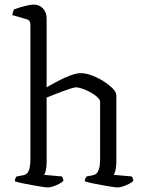

<svg xmlns="http://www.w3.org/2000/svg" viewBox="-20 -820 635 840"><path d="M190 0Q182 0 163 -3Q144 -6 121 -10Q98 -14 77 -18.5Q56 -23 45 -27Q45 -35 48 -41Q51 -47 53 -48L80 -53Q97 -55 105 -71.5Q113 -88 113 -126V-713Q113 -721 109.5 -727Q106 -733 96 -736L34 -754Q35 -762 37.5 -769.5Q40 -777 42 -779Q52 -783 68.5 -788Q85 -793 102 -796.5Q119 -800 127 -800Q152 -800 168 -783Q184 -766 184 -740V-438Q206 -451 233.5 -465.5Q261 -480 288 -490Q315 -500 333 -500Q354 -500 380.5 -490.5Q407 -481 431.5 -465.5Q456 -450 472.5 -433.5Q489 -417 489 -402V-110Q489 -89 485 -74.5Q481 -60 478 -55L557 -48Q559 -45 561 -40Q563 -35 563 -28Q557 -22 544.5 -15.5Q532 -9 518 -4.5Q504 0 494 0Q487 0 468 -3Q449 -6 426 -10Q403 -14 382.5 -18.5Q362 -23 351 -27Q351 -34 353.5 -39Q356 -44 359 -48L385 -53Q396 -55 403 -62Q410 -69 414 -84.5Q418 -100 418 -126V-374Q418 -384 405.5 -395.5Q393 -407 375.5 -416.5Q358 -426 340.5 -432Q323 -438 313 -438Q306 -438 288.5 -432.5Q271 -427 250 -419Q229 -411 211 -404Q193 -397 184 -393V-111Q184 -89 180.5 -74.5Q177 -60 173 -55L251 -48Q253 -45 255 -40.5Q257 -36 257 -28Q251 -22 238.5 -15.5Q226 -9 212.5 -4.5Q199 0 190 0Z"/></svg>

Font: Texturina Medium 12pt ExtraLight
Style: Regular
Weight: 250
Version: Version 1.002